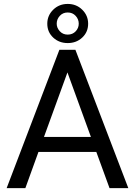

<svg xmlns="http://www.w3.org/2000/svg" viewBox="-20 -967 692 987"><path d="M543 0 475.1 -186H177.7L110.4 0H14.2L285.2 -710.9H367.7L639.6 0ZM206.1 -263.2H447.3L326.7 -594.7ZM223.1 -845.2Q223.1 -887.2 253.4 -917Q283.7 -946.8 328.1 -946.8Q372.6 -946.8 402.8 -917Q433.1 -887.2 433.1 -845.2Q433.1 -802.2 402.8 -773.9Q372.6 -745.6 328.1 -745.6Q283.7 -745.6 253.4 -773.9Q223.1 -802.2 223.1 -845.2ZM271.5 -845.2Q271.5 -823.7 287.4 -806.4Q303.2 -789.1 328.1 -789.1Q353 -789.1 368.9 -805.9Q384.8 -822.8 384.8 -845.2Q384.8 -868.2 368.9 -885.5Q353 -902.8 328.1 -902.8Q303.2 -902.8 287.4 -885.5Q271.5 -868.2 271.5 -845.2Z"/></svg>

Font: Vazirmatn RD UI FD
Style: Regular
Weight: 400
Designer: Saber Rastikerdar
Foundry: Saber Rastikerdar
Version: Version 33.003